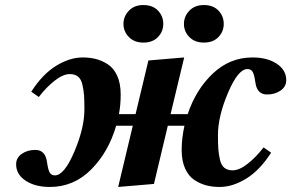

<svg xmlns="http://www.w3.org/2000/svg" viewBox="-20 -730 1156 762"><path d="M789 -710Q826 -710 847 -688Q868 -666 868 -635Q868 -605 847 -583Q826 -561 789 -561Q753 -561 731.5 -583Q710 -605 710 -635Q710 -665 731.5 -687.5Q753 -710 789 -710ZM549 -710Q586 -710 607 -688Q628 -666 628 -635Q628 -605 607 -583Q586 -561 549 -561Q513 -561 491.5 -583Q470 -605 470 -635Q470 -665 491.5 -687.5Q513 -710 549 -710ZM44 -78Q44 -104 66.5 -119.5Q89 -135 120 -135Q159 -135 166 -90Q171 -54 178 -44Q185 -34 198 -34Q235 -34 275 -128Q315 -222 315 -296Q315 -332 313.5 -352Q312 -372 307 -394Q302 -416 289.5 -426Q277 -436 257 -436Q230 -436 196.5 -409.5Q163 -383 134 -345L104 -366Q149 -436 203 -469Q257 -502 308 -502Q336 -502 360 -496Q384 -490 407.5 -475Q431 -460 445 -429.5Q459 -399 459 -355Q459 -313 452 -277H518L569 -490L711 -502L657 -277H725Q757 -374 824.5 -438Q892 -502 982 -502Q1041 -502 1078.5 -477Q1116 -452 1116 -412Q1116 -386 1093.5 -370.5Q1071 -355 1040 -355Q1001 -355 994 -400Q989 -436 982 -446Q975 -456 962 -456Q925 -456 885 -362Q845 -268 845 -194Q845 -158 846.5 -138Q848 -118 853 -96Q858 -74 870.5 -64Q883 -54 903 -54Q930 -54 963.5 -80.5Q997 -107 1026 -145L1056 -124Q1011 -54 957 -21Q903 12 852 12Q824 12 800 6Q776 0 752.5 -15Q729 -30 715 -60.5Q701 -91 701 -135Q701 -181 712 -231H646L591 0L449 12L507 -231H441Q411 -127 342 -57.5Q273 12 178 12Q119 12 81.5 -13Q44 -38 44 -78Z"/></svg>

Font: Heuristica
Style: Bold Italic
Weight: 700
Italic angle: -13°
Version: Version 1.0.2